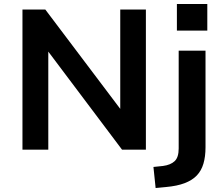

<svg xmlns="http://www.w3.org/2000/svg" viewBox="-20 -753 1123 966"><path d="M93 0V-705H208L589 -200H585V-705H714V0H594L218 -500H223V0ZM870 -599V-733H1023V-599ZM763 193 752 87 800 82Q838 77 858.5 58Q879 39 879 -6V-498H1014V-12Q1014 35 1003.5 70.5Q993 106 970 130Q947 154 909 168.5Q871 183 815 188Z"/></svg>

Font: Nunito Sans 8pt
Style: Bold
Weight: 700
Version: Version 3.101;gftools[0.9.27]